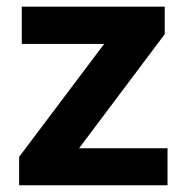

<svg xmlns="http://www.w3.org/2000/svg" viewBox="-20 -548 551 568"><path d="M213.9 -109.4H475.6V0H36.6V-84L288.1 -418H44.4V-528.3H467.3V-446.8Z"/></svg>

Font: Roboto Web
Style: Bold
Weight: 700
Designer: Google
Version: Version 1.200310; 2013